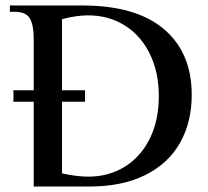

<svg xmlns="http://www.w3.org/2000/svg" viewBox="-20 -680 760 700"><path d="M103 -309H29V-351H103V-537Q103 -588 89 -612.5Q75 -637 33 -637H16V-660H280Q476 -660 577.5 -574Q679 -488 679 -334Q679 -235 636.5 -159.5Q594 -84 510 -42Q426 0 306 0H103ZM559 -330Q559 -417 526 -484Q493 -551 434.5 -587.5Q376 -624 301 -624Q258 -624 206 -610V-351H290V-309H206V-48Q259 -36 303 -36Q376 -36 434.5 -72Q493 -108 526 -174.5Q559 -241 559 -330Z"/></svg>

Font: El Messiri Medium
Style: Regular
Weight: 500
Designer: Mohamed Gaber
Foundry: Kief Type Foundry
Version: Version 2.007